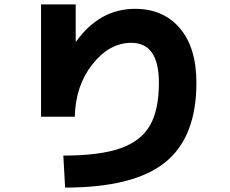

<svg xmlns="http://www.w3.org/2000/svg" viewBox="-20 -787 1040 870"><path d="M166 -767H323V-599H325Q432 -747 592 -747Q720 -747 795 -659Q870 -571 870 -412Q870 -165 728 -51Q586 63 275 63L267 -82Q432 -82 525.5 -115Q619 -148 659.5 -218.5Q700 -289 700 -412Q700 -593 575 -593Q476 -593 399 -496Q322 -399 319 -258H166Z"/></svg>

Font: M PLUS 1p ExtraBold
Style: Regular
Weight: 800
Version: Version 1.062